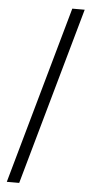

<svg xmlns="http://www.w3.org/2000/svg" viewBox="-63 -818 523 1032"><g transform="rotate(5 199.0 -302.0)"><path d="M14.6 177.2H81.5L351.1 -780.8H284.2Z"/></g></svg>

Font: Merriweather
Style: Light
Weight: 250
Designer: Eben Sorkin ( eben@eyebytes.com )
Foundry: Sorkin Type Co.
Version: Version 1.003